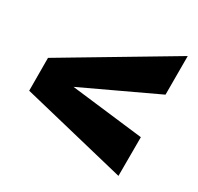

<svg xmlns="http://www.w3.org/2000/svg" viewBox="-95 -594 721 700"><g transform="rotate(20 266.0 -243.5)"><path d="M432 5.5 460.5 -155 167 -243.5 492 -331.5 520 -491.5 43.5 -311 20 -175Z"/></g></svg>

Font: Anybody Expanded
Style: Bold Italic
Weight: 700
Width: 7
Italic angle: -10°
Version: Version 1.113;gftools[0.9.25]